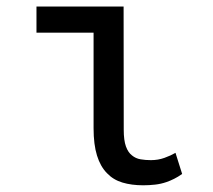

<svg xmlns="http://www.w3.org/2000/svg" viewBox="-20 -548 640 578"><path d="M89.8 -528.3V-449.7H261.7V-162.1Q261.7 -112.8 272 -79.8Q282.2 -46.9 301.8 -26.9Q320.8 -6.8 348.4 1.5Q376 9.8 411.1 9.8Q429.2 9.8 446.8 7.8Q464.4 5.9 481.4 0Q492.7 -3.9 504.4 -9.8Q516.1 -15.6 528.3 -24.4L508.3 -87.9Q494.1 -79.6 475.1 -72.8Q456.1 -65.9 434.1 -65.9Q418 -65.9 403.3 -68.4Q388.7 -70.8 377.4 -80.1Q365.7 -88.9 359.1 -107.2Q352.5 -125.5 352.5 -157.2L352.1 -528.3Z"/></svg>

Font: RobotoMono Nerd Font
Style: Regular
Weight: 400
Monospace: yes
Designer: Google
Version: Version 3.000;Nerd Fonts 3.2.1